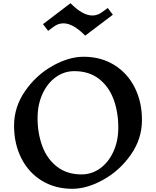

<svg xmlns="http://www.w3.org/2000/svg" viewBox="-20 -1161 975 1201"><path d="M868 -410Q868 -293 799 -194Q730 -95 627.5 -37.5Q525 20 432 20Q325 20 242 -30.5Q159 -81 113.5 -171Q68 -261 68 -375Q68 -492 137 -591.5Q206 -691 308 -748.5Q410 -806 503 -806Q611 -806 694 -755Q777 -704 822.5 -614Q868 -524 868 -410ZM215 -423Q215 -326 245 -246Q275 -166 337 -118Q399 -70 490 -70Q554 -70 606.5 -108Q659 -146 689.5 -213Q720 -280 720 -363Q720 -461 690 -541Q660 -621 598 -668.5Q536 -716 445 -716Q381 -716 328.5 -678Q276 -640 245.5 -573Q215 -506 215 -423ZM558 -1064Q589 -1064 617 -1084L654 -1111L686 -1069L513 -938Q437 -1015 377 -1015Q344 -1015 316 -994L281 -968L249 -1010L421 -1141Q497 -1064 558 -1064Z"/></svg>

Font: Inknut Antiqua Medium
Style: Regular
Weight: 500
Designer: Claus Eggers Sørensen
Foundry: Claus Eggers Sørensen
Version: Version 1.003; ttfautohint (v1.8.2) -l 8 -r 50 -G 200 -x 14 